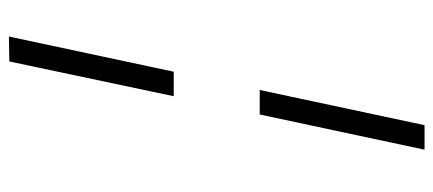

<svg xmlns="http://www.w3.org/2000/svg" viewBox="-291 -460 973 431"><g transform="rotate(-90 195.5 -244.5)"><path d="M195 -341 273 -710 329 -711 250 -341ZM75 222 154 -148H209L130 222Z"/></g></svg>

Font: Ysabeau Infant
Style: Italic
Weight: 400
Italic angle: -12°
Designer: Christian Thalmann (Catharsis Fonts)
Version: Version 2.001;gftools[0.9.30]; featfreeze: ss01,ss02,lnum